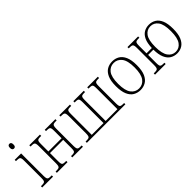

<svg xmlns="http://www.w3.org/2000/svg" viewBox="130 -1686 2639 2639"><g transform="rotate(-45 1449.0 -367.0)"><path d="M142 -652Q128 -652 118 -662Q108 -672 108 -698Q108 -724 118 -734Q128 -744 142 -744Q157 -744 166.5 -734Q176 -724 176 -698Q176 -672 166.5 -662Q157 -652 142 -652ZM37 0V-25H54Q82 -25 96.5 -29.5Q111 -34 116.5 -50Q122 -66 122 -101V-435Q122 -470 116.5 -486Q111 -502 96.5 -506.5Q82 -511 54 -511H38V-536H163V-101Q163 -67 168.5 -50.5Q174 -34 188.5 -29.5Q203 -25 230 -25H248V0Z M322 0V-25H338Q366 -25 380.5 -29.5Q395 -34 400.5 -50.5Q406 -67 406 -101V-435Q406 -469 400.5 -485.5Q395 -502 380.5 -506.5Q366 -511 338 -511H322V-536H529V-511H511Q485 -511 471 -506.5Q457 -502 452 -486Q447 -470 447 -435V-290H704V-435Q704 -470 699 -486Q694 -502 680 -506.5Q666 -511 640 -511H622V-536H829V-511H813Q785 -511 770.5 -506.5Q756 -502 750.5 -485.5Q745 -469 745 -435V-101Q745 -67 750.5 -50.5Q756 -34 770.5 -29.5Q785 -25 813 -25H829V0H622V-25H640Q666 -25 680 -29.5Q694 -34 699 -50Q704 -66 704 -101V-259H447V-101Q447 -66 452 -50Q457 -34 470.5 -29.5Q484 -25 511 -25H529V0Z M905 0V-25H921Q949 -25 963.5 -29.5Q978 -34 983.5 -50.5Q989 -67 989 -101V-435Q989 -469 983.5 -485.5Q978 -502 963.5 -506.5Q949 -511 921 -511H905V-536H1112V-511H1094Q1068 -511 1054 -506.5Q1040 -502 1035 -486Q1030 -470 1030 -435V-30H1259V-435Q1259 -470 1254 -486Q1249 -502 1235 -506.5Q1221 -511 1194 -511H1178V-536H1381V-511H1365Q1338 -511 1324 -506.5Q1310 -502 1305 -486Q1300 -470 1300 -435V-30H1529V-435Q1529 -470 1524.5 -486Q1520 -502 1506 -506.5Q1492 -511 1465 -511H1448V-536H1654V-511H1638Q1610 -511 1595.5 -506.5Q1581 -502 1576 -485.5Q1571 -469 1571 -435V-101Q1571 -67 1576 -50.5Q1581 -34 1595.5 -29.5Q1610 -25 1638 -25H1654V0Z M1942 10Q1884 10 1837.5 -17Q1791 -44 1764 -105.5Q1737 -167 1737 -269Q1737 -371 1764.5 -431.5Q1792 -492 1838 -519Q1884 -546 1942 -546Q2000 -546 2046 -519Q2092 -492 2119 -431.5Q2146 -371 2146 -269Q2146 -167 2119 -106Q2092 -45 2045.5 -17.5Q1999 10 1942 10ZM1942 -20Q2014 -20 2058 -78.5Q2102 -137 2102 -269Q2102 -401 2057 -458.5Q2012 -516 1942 -516Q1870 -516 1826 -458.5Q1782 -401 1782 -269Q1782 -137 1826.5 -78.5Q1871 -20 1942 -20Z M2655 10Q2599 10 2554.5 -16.5Q2510 -43 2484 -102.5Q2458 -162 2457 -259H2355V-101Q2355 -66 2360 -50Q2365 -34 2379 -29.5Q2393 -25 2419 -25H2437V0H2230V-25H2246Q2274 -25 2288.5 -29.5Q2303 -34 2308.5 -50.5Q2314 -67 2314 -101V-435Q2314 -469 2308.5 -485.5Q2303 -502 2288.5 -506.5Q2274 -511 2246 -511H2230V-536H2437V-511H2419Q2393 -511 2379 -506.5Q2365 -502 2360 -486Q2355 -470 2355 -435V-290H2458Q2461 -384 2487.5 -440Q2514 -496 2557.5 -521Q2601 -546 2655 -546Q2711 -546 2756 -519Q2801 -492 2827 -431.5Q2853 -371 2853 -269Q2853 -167 2826.5 -106Q2800 -45 2755 -17.5Q2710 10 2655 10ZM2655 -20Q2724 -20 2766 -78.5Q2808 -137 2808 -269Q2808 -401 2765.5 -458.5Q2723 -516 2655 -516Q2586 -516 2544 -458.5Q2502 -401 2502 -269Q2502 -137 2544.5 -78.5Q2587 -20 2655 -20Z"/></g></svg>

Font: Noto Serif SemiCondensed ExtraLight
Style: Regular
Weight: 200
Width: 4
Designer: Monotype Design Team
Foundry: Monotype Imaging Inc.
Version: Version 2.014